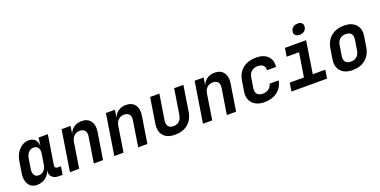

<svg xmlns="http://www.w3.org/2000/svg" viewBox="-17 -1608 4834 2441"><g transform="rotate(-20 2400.0 -388.0)"><path d="M187 10Q136 10 102.5 -16.5Q69 -43 55.5 -90.5Q42 -138 52 -200L76 -349Q86 -412 115 -459.5Q144 -507 186 -533.5Q228 -560 278 -560Q330 -560 361 -529Q392 -498 393 -445H395L409 -550H534L471 -151Q468 -132 478 -121Q488 -110 506 -110H551L534 0H481Q423 0 391.5 -32.5Q360 -65 369 -117L370 -126Q353 -65 303 -27.5Q253 10 187 10ZM249 -98Q289 -98 318 -127.5Q347 -157 354 -206L376 -344Q384 -393 364.5 -422.5Q345 -452 304 -452Q264 -452 235.5 -422.5Q207 -393 200 -344L178 -206Q171 -157 189.5 -127.5Q208 -98 249 -98Z M633 0 720 -550H842L825 -445Q843 -498 887 -529Q931 -560 992 -560Q1073 -560 1113 -506Q1153 -452 1138 -361L1081 0H956L1011 -346Q1019 -397 997 -424.5Q975 -452 930 -452Q883 -452 852 -424Q821 -396 812 -344L758 0Z M1233 0 1320 -550H1442L1425 -445Q1443 -498 1487 -529Q1531 -560 1592 -560Q1673 -560 1713 -506Q1753 -452 1738 -361L1681 0H1556L1611 -346Q1619 -397 1597 -424.5Q1575 -452 1530 -452Q1483 -452 1452 -424Q1421 -396 1412 -344L1358 0Z M2054 10Q1949 10 1898.5 -48.5Q1848 -107 1864 -208L1918 -550H2043L1989 -209Q1981 -156 2002.5 -127.5Q2024 -99 2071 -99Q2119 -99 2150 -127.5Q2181 -156 2189 -209L2243 -550H2368L2314 -208Q2298 -104 2230 -47Q2162 10 2054 10Z M2433 0 2520 -550H2642L2625 -445Q2643 -498 2687 -529Q2731 -560 2792 -560Q2873 -560 2913 -506Q2953 -452 2938 -361L2881 0H2756L2811 -346Q2819 -397 2797 -424.5Q2775 -452 2730 -452Q2683 -452 2652 -424Q2621 -396 2612 -344L2558 0Z M3263 10Q3193 10 3145 -17Q3097 -44 3075 -92.5Q3053 -141 3064 -206L3086 -344Q3102 -447 3172 -503.5Q3242 -560 3354 -560Q3456 -560 3510 -506Q3564 -452 3553 -361H3430Q3434 -404 3408.5 -427.5Q3383 -451 3336 -451Q3285 -451 3252 -423.5Q3219 -396 3211 -345L3189 -206Q3181 -155 3205 -127Q3229 -99 3280 -99Q3327 -99 3360 -122.5Q3393 -146 3403 -189H3526Q3507 -94 3438 -42Q3369 10 3263 10Z M3630 0 3648 -114H3840L3892 -437H3724L3742 -550H4028L3960 -114H4130L4112 0ZM3976 -642Q3938 -642 3919 -661.5Q3900 -681 3905 -714Q3910 -747 3935.5 -766.5Q3961 -786 3999 -786Q4037 -786 4055.5 -766.5Q4074 -747 4069 -714Q4064 -681 4039 -661.5Q4014 -642 3976 -642Z M4454 10Q4385 10 4338 -17Q4291 -44 4270.5 -92.5Q4250 -141 4260 -206L4282 -344Q4298 -447 4367 -503.5Q4436 -560 4545 -560Q4614 -560 4661 -533Q4708 -506 4729 -457.5Q4750 -409 4739 -345L4717 -206Q4700 -103 4631.5 -46.5Q4563 10 4454 10ZM4472 -99Q4521 -99 4552.5 -126.5Q4584 -154 4592 -206L4614 -344Q4622 -396 4599.5 -423.5Q4577 -451 4527 -451Q4478 -451 4446.5 -423.5Q4415 -396 4407 -344L4385 -206Q4377 -154 4399.5 -126.5Q4422 -99 4472 -99Z"/></g></svg>

Font: JetBrains Mono NL
Style: Bold Italic
Weight: 700
Italic angle: -9°
Designer: Philipp Nurullin, Konstantin Bulenkov
Foundry: JetBrains
Version: Version 2.304; ttfautohint (v1.8.4.7-5d5b)